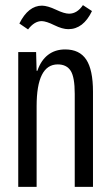

<svg xmlns="http://www.w3.org/2000/svg" viewBox="-20 -725 432 745"><path d="M50.8 0V-522.9H120.1L122.1 -450.2H125Q138.7 -490.7 166.3 -512Q193.8 -533.2 232.9 -533.2Q288.6 -533.2 314.7 -493.7Q340.8 -454.1 340.8 -369.1V0H270V-360.8Q270 -425.8 254.2 -450.4Q238.3 -475.1 204.1 -475.1Q122.1 -475.1 122.1 -313V0ZM55.2 -633.8Q89.8 -703.1 143.1 -703.1Q165 -702.6 197.3 -687.3Q229.5 -671.9 248 -671.9Q279.3 -671.9 301.8 -705.1L336.9 -682.1Q303.2 -611.8 245.1 -611.8Q222.2 -611.8 190.9 -627.2Q159.7 -642.6 142.1 -643.1Q113.3 -643.1 88.9 -610.8Z"/></svg>

Font: Lumene Sans Condensed
Style: Regular
Weight: 400
Width: 3
Designer: Deni Anggara
Version: Version 1.003;Glyphs 3.1.2 (3151)